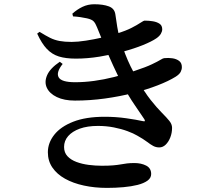

<svg xmlns="http://www.w3.org/2000/svg" viewBox="-20 -833 1040 917"><path d="M169 -680.9 157.6 -672.5Q179 -625.4 203.7 -599.4Q228.3 -573.4 261.3 -563.2Q294.3 -553 342.3 -553Q397.2 -553 455.3 -562.4Q513.3 -571.9 567.1 -586.3Q620.8 -600.8 662.6 -617.7Q704.4 -634.7 726.4 -649.7Q741.5 -660.1 748.1 -671.4Q754.8 -682.8 754.8 -693.1Q754.8 -711.1 741.9 -719.7Q729 -728.3 710 -731.4Q691.1 -734.5 671.4 -734.5Q666 -734.5 651.4 -724.6Q636.7 -714.7 609.4 -700.5Q582.2 -686.3 536.9 -672.3Q508.5 -663.1 469 -654Q429.5 -645 390.3 -638.9Q351.2 -632.8 322.4 -632.8Q288.7 -632.8 264.6 -637.3Q240.5 -641.7 218.8 -652.5Q197.1 -663.4 169 -680.9ZM279.3 -527.6 265.6 -538Q219.3 -506.6 205.1 -474Q190.9 -441.4 203.7 -413.8Q216.5 -386.2 251.4 -369.4Q286.3 -352.6 337.8 -352.6Q409.6 -352.6 480.6 -362.4Q551.6 -372.2 616.3 -388.7Q681 -405.2 733.3 -425.5Q785.5 -445.8 819.1 -466.7Q836.9 -478.1 842.8 -489.5Q848.6 -501 848.6 -512.4Q848.6 -532.2 835.5 -542.1Q822.4 -551.9 802.9 -554.7Q783.5 -557.4 764 -555.2Q759.4 -555.2 746.4 -547.3Q733.5 -539.4 705.2 -525.9Q676.9 -512.3 623.7 -494.7Q574.2 -477.5 525.1 -465.2Q476 -452.9 429.4 -446.6Q382.9 -440.3 338.6 -440.3Q273.4 -440.3 260.2 -463.7Q247 -487.1 279.3 -527.6ZM480 -275.3Q390 -275.3 329.8 -251.7Q269.6 -228.1 239.1 -189.3Q208.6 -150.5 208.6 -105.7Q208.6 -64.4 230.3 -32.7Q252 -1 290.5 20.5Q329.1 42.1 380.5 53.2Q432 64.4 490.8 64.4Q531.6 64.4 569.5 61Q607.4 57.6 637.2 50.1Q666.9 42.5 684.5 29.8Q702 17.1 702 -1.8Q702 -29.8 678.1 -42.1Q654.3 -54.3 622.1 -54.3Q600.6 -54.3 586 -52.4Q571.3 -50.6 556.4 -47.8Q541.5 -45.1 520.7 -43.3Q499.9 -41.4 465.9 -41.4Q435.2 -41.4 403.5 -45.5Q371.9 -49.6 345.2 -59.5Q318.6 -69.4 302.3 -86.8Q286 -104.2 286 -131.2Q286 -160.4 305.5 -183Q325.1 -205.5 361.2 -218.6Q397.3 -231.6 447.7 -231.6Q487.5 -231.6 523.7 -224.5Q559.9 -217.4 588.9 -206.6Q617.8 -195.9 635.3 -185.4Q664.8 -168.9 681.7 -156Q698.7 -143 711.9 -135.9Q725 -128.9 740.8 -128.9Q757.7 -128.9 771.4 -142.2Q785.1 -155.5 793.5 -177Q801.8 -198.5 801.8 -222.6Q801.8 -239.4 788.9 -255.5Q775.9 -271.7 752.7 -294.9Q729.5 -318.1 699.7 -355.5Q669.9 -392.9 636.2 -453.2Q617.7 -487.7 603.8 -515.9Q590 -544.1 578.7 -573.4Q567.3 -602.8 555.2 -639.1Q548.9 -658.7 544.2 -682.2Q539.4 -705.7 536.5 -727.8Q533.6 -750 531.1 -763.7Q527.3 -792.4 499.9 -802.5Q472.6 -812.7 430.4 -812.7Q399.7 -812.7 373.9 -800.3Q348 -787.9 325.6 -767.6L328.8 -754.7Q346.4 -753.8 364.2 -751.1Q382 -748.5 395 -745.5Q418 -740.4 426.9 -731.3Q435.8 -722.2 443.7 -701.9Q459.5 -662 479.4 -614.1Q499.2 -566.2 520.6 -519.6Q542 -473.1 561 -436.7Q593.3 -374.5 623.5 -331.2Q653.6 -287.9 669.3 -263.7Q672.9 -257.4 671.7 -254.9Q670.4 -252.4 660.9 -254.7Q632.6 -261.1 583.1 -268.2Q533.6 -275.3 480 -275.3Z"/></svg>

Font: Source Han Serif JP VF
Style: Regular
Weight: 250
Designer: Ryoko NISHIZUKA 西塚涼子 (kana & ideographs); Frank Grießhammer (Latin, Greek & Cyrillic); Wenlong ZHANG 张文龙 (bopomofo); San
Foundry: Adobe
Version: Version 2.001;hotconv 1.1.0;makeotfexe 2.6.0